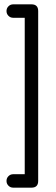

<svg xmlns="http://www.w3.org/2000/svg" viewBox="-20 -694 256 885"><path d="M125 171H41Q28 171 19 162Q10 153 10 140Q10 127 19 118Q28 109 41 109H94V-612H41Q28 -612 19 -621Q10 -630 10 -643Q10 -656 19 -665Q28 -674 41 -674H125Q156 -674 156 -643V140Q156 171 125 171Z"/></svg>

Font: Jura SemiBold
Style: Regular
Weight: 600
Designer: Daniel Johnson, Alexei Vanyashin
Foundry: Daniel Johnson
Version: Version 5.103